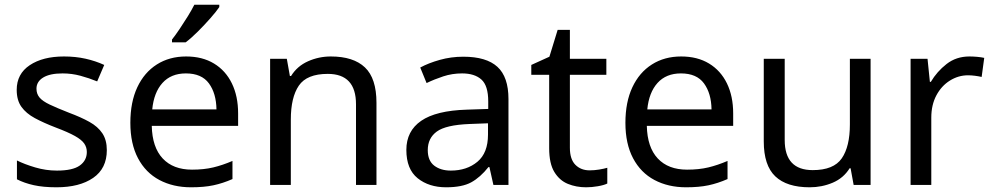

<svg xmlns="http://www.w3.org/2000/svg" viewBox="-20 -786 4218 816"><path d="M434 -148Q434 -70 376 -30Q318 10 220 10Q164 10 123.5 1Q83 -8 52 -24V-104Q84 -88 129.5 -74.5Q175 -61 222 -61Q289 -61 319 -82.5Q349 -104 349 -140Q349 -160 338 -176Q327 -192 298.5 -208Q270 -224 217 -244Q165 -264 128 -284Q91 -304 71 -332Q51 -360 51 -404Q51 -472 106.5 -509Q162 -546 252 -546Q301 -546 343.5 -536.5Q386 -527 423 -510L393 -440Q359 -454 322 -464Q285 -474 246 -474Q192 -474 163.5 -456.5Q135 -439 135 -409Q135 -387 148 -371.5Q161 -356 191.5 -341.5Q222 -327 273 -307Q324 -288 360 -268Q396 -248 415 -219.5Q434 -191 434 -148Z M771 -546Q840 -546 889.5 -516Q939 -486 965.5 -431.5Q992 -377 992 -304V-251H625Q627 -160 671.5 -112.5Q716 -65 796 -65Q847 -65 886.5 -74.5Q926 -84 968 -102V-25Q927 -7 887 1.5Q847 10 792 10Q716 10 657.5 -21Q599 -52 566.5 -113.5Q534 -175 534 -264Q534 -352 563.5 -415Q593 -478 646.5 -512Q700 -546 771 -546ZM770 -474Q707 -474 670.5 -433.5Q634 -393 627 -321H900Q899 -389 868 -431.5Q837 -474 770 -474ZM912 -756Q900 -738 875 -709.5Q850 -681 821.5 -652.5Q793 -624 769 -606H711V-618Q726 -637 743.5 -663Q761 -689 778 -716.5Q795 -744 806 -766H912Z M1386 -546Q1482 -546 1531 -499.5Q1580 -453 1580 -349V0H1493V-343Q1493 -472 1373 -472Q1284 -472 1250 -422Q1216 -372 1216 -278V0H1128V-536H1199L1212 -463H1217Q1243 -505 1289 -525.5Q1335 -546 1386 -546Z M1949 -545Q2047 -545 2094 -502Q2141 -459 2141 -365V0H2077L2060 -76H2056Q2021 -32 1982.5 -11Q1944 10 1876 10Q1803 10 1755 -28.5Q1707 -67 1707 -149Q1707 -229 1770 -272.5Q1833 -316 1964 -320L2055 -323V-355Q2055 -422 2026 -448Q1997 -474 1944 -474Q1902 -474 1864 -461.5Q1826 -449 1793 -433L1766 -499Q1801 -518 1849 -531.5Q1897 -545 1949 -545ZM1975 -259Q1875 -255 1836.5 -227Q1798 -199 1798 -148Q1798 -103 1825.5 -82Q1853 -61 1896 -61Q1964 -61 2009 -98.5Q2054 -136 2054 -214V-262Z M2486 -62Q2506 -62 2527 -65.5Q2548 -69 2561 -73V-6Q2547 1 2521 5.5Q2495 10 2471 10Q2429 10 2393.5 -4.5Q2358 -19 2336 -55Q2314 -91 2314 -156V-468H2238V-510L2315 -545L2350 -659H2402V-536H2557V-468H2402V-158Q2402 -109 2425.5 -85.5Q2449 -62 2486 -62Z M2875 -546Q2944 -546 2993.5 -516Q3043 -486 3069.5 -431.5Q3096 -377 3096 -304V-251H2729Q2731 -160 2775.5 -112.5Q2820 -65 2900 -65Q2951 -65 2990.5 -74.5Q3030 -84 3072 -102V-25Q3031 -7 2991 1.5Q2951 10 2896 10Q2820 10 2761.5 -21Q2703 -52 2670.5 -113.5Q2638 -175 2638 -264Q2638 -352 2667.5 -415Q2697 -478 2750.5 -512Q2804 -546 2875 -546ZM2874 -474Q2811 -474 2774.5 -433.5Q2738 -393 2731 -321H3004Q3003 -389 2972 -431.5Q2941 -474 2874 -474Z M3680 -536V0H3608L3595 -71H3591Q3565 -29 3519 -9.5Q3473 10 3421 10Q3324 10 3275 -36.5Q3226 -83 3226 -185V-536H3315V-191Q3315 -63 3434 -63Q3523 -63 3557.5 -113Q3592 -163 3592 -257V-536Z M4100 -546Q4115 -546 4132.5 -544.5Q4150 -543 4163 -540L4152 -459Q4139 -462 4123.5 -464Q4108 -466 4094 -466Q4053 -466 4017 -443.5Q3981 -421 3959.5 -380.5Q3938 -340 3938 -286V0H3850V-536H3922L3932 -438H3936Q3962 -482 4003 -514Q4044 -546 4100 -546Z"/></svg>

Font: Noto Sans Linear A
Style: Regular
Weight: 400
Designer: Monotype Design Team
Foundry: Monotype Imaging Inc.
Version: Version 2.002; ttfautohint (v1.8.4.7-5d5b)